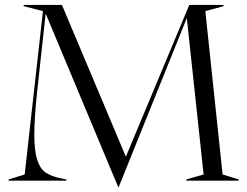

<svg xmlns="http://www.w3.org/2000/svg" viewBox="-20 -732 1002 778"><path d="M165 -677 131 -365Q119 -254 119 -187Q119 -120 131 -83.5Q143 -47 167 -31.5Q191 -16 233 -8L249 -5V0H15V-5L80 -25L154 -687L76 -707V-712H231L490 -97L747 -712H886V-707L812 -687L882 -25L947 -5V0H735V-5L805 -25L737 -659L461 26H459Z"/></svg>

Font: Nyght Serif Light
Style: Regular
Weight: 300
Designer: Maksym Kobuzan
Version: Version 0.410